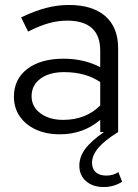

<svg xmlns="http://www.w3.org/2000/svg" viewBox="-20 -531 556 772"><path d="M397 221Q353 221 326 197.5Q299 174 299 135Q299 100 322.5 68Q346 36 398 0H383V-49Q349 -20 308.5 -5.5Q268 9 221 9Q166 9 124.5 -10Q83 -29 59.5 -63Q36 -97 36 -142Q36 -213 90 -254Q144 -295 236 -295Q317 -295 383 -261V-327Q383 -448 250 -448Q213 -448 175.5 -437.5Q138 -427 93 -404L65 -461Q119 -487 165 -499Q211 -511 257 -511Q352 -511 403.5 -466Q455 -421 455 -337V0Q400 34 375 64Q350 94 350 123Q350 148 365 161.5Q380 175 408 175Q421 175 433.5 171.5Q446 168 456 161L471 200Q455 210 436.5 215.5Q418 221 397 221ZM234 -49Q325 -49 383 -107V-201Q324 -241 238 -241Q178 -241 142.5 -214.5Q107 -188 107 -144Q107 -102 142.5 -75.5Q178 -49 234 -49Z"/></svg>

Font: Red Hat Display VF
Style: Regular
Weight: 300
Designer: Pentagram, MCKL
Foundry: Pentagram, MCKL
Version: Version 1.023